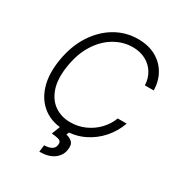

<svg xmlns="http://www.w3.org/2000/svg" viewBox="-216 -882 1158 1239"><g transform="rotate(30 363.0 -262.5)"><path d="M702.8 -500H636.7Q635.3 -549.7 611.3 -589.3Q587.4 -628.9 545.5 -651.8Q503.6 -674.7 447.4 -674.7Q377.8 -674.7 314.3 -638.3Q250.7 -601.9 204.9 -531.6Q159.1 -461.3 142.4 -359.7Q125.7 -259.6 147.7 -191.2Q169.7 -122.9 220 -87.7Q270.2 -52.6 338.1 -52.6Q396 -52.6 446.9 -75.5Q497.9 -98.4 535.7 -138Q573.5 -177.6 592 -227.3H658.7Q635.3 -160.5 588.1 -106.7Q540.8 -52.9 476 -21.5Q411.2 9.9 334.9 9.9Q242.2 9.9 177.9 -36.6Q113.6 -83.1 86.8 -168Q60 -252.8 79.2 -367.5Q98 -480.5 151.6 -563.4Q205.3 -646.3 282.8 -691.8Q360.4 -737.2 451.7 -737.2Q529.5 -737.2 585.4 -705.8Q641.3 -674.4 671.5 -620.7Q701.7 -567.1 702.8 -500ZM298.7 1.1H368.3L356.9 28.4Q382.1 32.3 401.8 50.4Q421.5 68.5 413.7 111.9Q406.6 154.8 367.9 183.1Q329.2 211.3 261 211.3L267 160.2Q296.5 159.8 318.4 149.5Q340.2 139.2 344.1 114.3Q348.7 88.8 331.7 80.6Q314.6 72.4 272.4 69.6Z"/></g></svg>

Font: Inter UI Light
Style: Italic
Weight: 300
Italic angle: 9.39999°
Designer: Rasmus Andersson
Foundry: rsms
Version: 3.2;8d6f07862